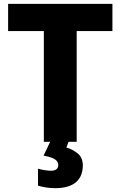

<svg xmlns="http://www.w3.org/2000/svg" viewBox="-20 -734 625 994"><path d="M377 -573.2H562V-713.9H22V-573.2H207V0H239.7L205.6 71.8C261.7 81.5 281.7 97.2 281.7 121.1C281.7 141.1 266.1 149.9 244.6 149.9C223.1 149.9 198.2 145.5 176.8 139.2V227.1C198.2 233.4 228.5 240.2 265.6 240.2C364.7 240.2 408.7 194.8 408.7 122.1C408.7 94.7 399.4 73.7 381.3 59.6C362.8 45.4 343.8 35.2 323.7 29.8L335 0H377Z"/></svg>

Font: Noto Reveo Sans
Style: Regular
Weight: 800
Designer: Monotype Design Team
Foundry: Monotype Imaging Inc.
Version: Version 2.007